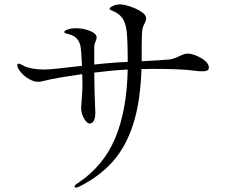

<svg xmlns="http://www.w3.org/2000/svg" viewBox="-20 -796 1040 878"><path d="M935 -488Q935 -477 927.5 -473.5Q920 -470 907 -470Q884 -470 866 -473Q810 -481 680 -481Q645 -481 627 -480Q622 -331 589 -228Q556 -125 495.5 -57Q435 11 343 57Q333 62 328 62Q321 62 321 57Q321 50 338 40Q453 -37 506.5 -163.5Q560 -290 564 -478Q524 -476 504 -474L483 -472Q464 -470 411 -464Q412 -368 415 -304Q416 -295 416 -283Q416 -231 389 -231Q383 -231 374 -240.5Q365 -250 358 -267Q351 -284 351 -305Q351 -310 354 -346.5Q357 -383 357 -411Q357 -441 356 -457Q231 -439 189 -428Q168 -422 152 -422Q136 -422 114 -434Q92 -446 75.5 -465.5Q59 -485 59 -499Q59 -505 65 -505Q71 -505 91 -494Q101 -488 126.5 -483Q152 -478 184 -478Q213 -478 355 -495Q352 -562 348 -585Q339 -629 294 -640Q293 -640 283.5 -642.5Q274 -645 274 -650Q274 -656 290.5 -661.5Q307 -667 323 -667Q362 -667 392 -654.5Q422 -642 422 -624Q422 -618 416.5 -605Q411 -592 411 -585V-518V-501Q457 -506 509 -510L564 -513Q564 -614 559 -655Q554 -693 539 -714Q524 -735 491 -748Q481 -752 481 -756Q481 -760 488 -764Q506 -776 529 -776Q545 -776 574.5 -766.5Q604 -757 626 -742.5Q648 -728 648 -713Q648 -702 641 -688Q633 -674 631 -660Q628 -640 628 -587V-542V-516Q708 -520 754 -524Q772 -526 800 -539Q824 -551 837 -551Q854 -551 877.5 -541.5Q901 -532 918 -517.5Q935 -503 935 -488Z"/></svg>

Font: Shippori Mincho
Style: Regular
Weight: 400
Designer: FONTDASU
Foundry: FONTDASU / Google Inc. / but / Adobe
Version: Version 3.110; ttfautohint (v1.8.3)